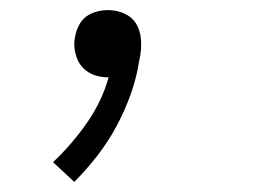

<svg xmlns="http://www.w3.org/2000/svg" viewBox="-20 -145 540 380"><path d="M127 215 85 176Q123 140 152.5 97.5Q182 55 195 8H193Q179 8 166.5 3.5Q154 -1 145 -10Q136 -19 131.5 -32Q127 -45 127 -58Q127 -62 127.5 -66Q128 -70 129 -74Q131 -85 136.5 -95.5Q142 -106 151 -112.5Q160 -119 171.5 -122Q183 -125 193 -125Q206 -125 217.5 -121.5Q229 -118 238 -111Q247 -104 252 -93.5Q257 -83 258.5 -71Q260 -59 259 -47Q258 -35 255 -22Q250 10 238.5 42Q227 74 211 104Q195 134 173.5 162Q152 190 127 215Z"/></svg>

Font: Iosevka SS18 Light
Style: Italic
Weight: 300
Italic angle: -9°
Monospace: yes
Designer: Belleve Invis
Foundry: Belleve Invis
Version: Version 25.1.1; ttfautohint (v1.8.4)